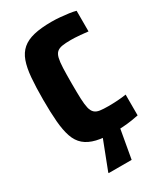

<svg xmlns="http://www.w3.org/2000/svg" viewBox="-216 -785 917 1064"><g transform="rotate(-30 242.5 -253.5)"><path d="M298 8Q229 8 183 -3Q137 -14 108.5 -38.5Q80 -63 66 -104Q52 -145 47 -204Q42 -263 42 -344Q42 -425 47 -484.5Q52 -544 66.5 -584.5Q81 -625 109.5 -649.5Q138 -674 184 -685Q230 -696 298 -696Q325 -696 353 -693.5Q381 -691 406.5 -687.5Q432 -684 449 -679V-547Q421 -550 400.5 -552Q380 -554 364.5 -554.5Q349 -555 339 -555Q306 -555 284.5 -551.5Q263 -548 250.5 -537Q238 -526 232.5 -503Q227 -480 225.5 -441.5Q224 -403 224 -344Q224 -285 225.5 -246.5Q227 -208 232.5 -185Q238 -162 250.5 -150.5Q263 -139 284 -136Q305 -133 339 -133Q367 -133 397.5 -135Q428 -137 452 -141V-8Q434 -4 407.5 0Q381 4 352.5 6Q324 8 298 8ZM153 189V184L229 -13H335V-8L300 189Z"/></g></svg>

Font: Saira SemiCondensed ExtraBold
Style: Regular
Weight: 800
Width: 4
Designer: Hector Gatti with collaboration of the Omnibus-Type team
Foundry: Omnibus-Type
Version: Version 1.101